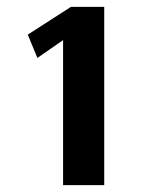

<svg xmlns="http://www.w3.org/2000/svg" viewBox="-20 -770 453 560"><path d="M164 -230V-653L89 -601L61 -669L187 -750H284V-230Z"/></svg>

Font: Arsenal
Style: Bold
Weight: 700
Designer: Andrij Shevchenko
Foundry: Stairsfor
Version: Version 2.001;PS 002.001;hotconv 1.0.88;makeotf.lib2.5.64775